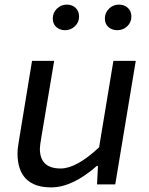

<svg xmlns="http://www.w3.org/2000/svg" viewBox="-20 -800 645 833"><path d="M56 -134Q56 -157 63 -195L119 -536H215L160 -208Q153 -168 153 -155Q153 -69 243 -69Q312 -69 410 -161L472 -536H569L480 0H401L405 -80H400Q294 13 202 13Q129 13 92.5 -24.5Q56 -62 56 -134ZM209 -720Q209 -745 227 -762.5Q245 -780 270 -780Q293 -780 308 -766Q323 -752 323 -728Q323 -703 305 -686Q287 -669 262 -669Q240 -669 224.5 -682.5Q209 -696 209 -720ZM435 -720Q435 -745 453 -762.5Q471 -780 496 -780Q519 -780 534.5 -766Q550 -752 550 -728Q550 -703 532 -686Q514 -669 489 -669Q466 -669 450.5 -682.5Q435 -696 435 -720Z"/></svg>

Font: Nebula Sans Medium
Style: Regular
Weight: 500
Italic angle: -9°
Designer: Paul D. Hunt for Adobe (as Source Sans)
Foundry: Nebula Entertainment & Broadcasting LLC
Version: Version 1.010